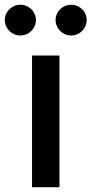

<svg xmlns="http://www.w3.org/2000/svg" viewBox="-62 -776 379 796"><path d="M70.8 0H184.6V-545.9H70.8ZM232.9 -628.9C268.6 -628.9 297.4 -657.7 297.4 -692.9C297.4 -728 268.6 -756.3 232.9 -756.3C197.3 -756.3 168.5 -728 168.5 -692.9C168.5 -657.7 197.3 -628.9 232.9 -628.9ZM22.5 -628.9C58.1 -628.9 86.9 -657.7 86.9 -692.9C86.9 -728 58.1 -756.3 22.5 -756.3C-13.2 -756.3 -42 -728 -42 -692.9C-42 -657.7 -13.2 -628.9 22.5 -628.9Z"/></svg>

Font: Raveo Medium
Style: Regular
Weight: 500
Designer: Jakub Foglar, Rasmus Andersson (Inter)
Foundry: Jakubfoglar.com
Version: Version 1.100;Glyphs 3.2.3 (3260)